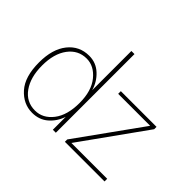

<svg xmlns="http://www.w3.org/2000/svg" viewBox="-151 -974 1244 1244"><g transform="rotate(45 470.5 -352.0)"><path d="M55.7 -245.1Q55.7 -367.2 110.8 -436.5Q166 -505.9 255.9 -505.9Q319.3 -505.9 364.7 -463.4Q410.2 -420.9 426.8 -361.3V-720.7H455.1V0H427.7V-118.2Q408.2 -59.6 363.8 -21Q319.3 17.6 254.9 17.6Q173.8 17.6 114.7 -48.3Q55.7 -114.3 55.7 -245.1ZM84 -245.1Q84 -137.7 130.9 -71.8Q177.7 -5.9 257.8 -5.9Q329.1 -5.9 378.4 -69.3Q427.7 -132.8 427.7 -245.1Q427.7 -355.5 376.5 -418.5Q325.2 -481.4 256.8 -481.4Q179.7 -481.4 131.8 -417.5Q84 -353.5 84 -245.1ZM538.1 0V-21.5L855.5 -463.9H562.5V-488.3H889.6V-466.8L573.2 -24.4H901.4V0Z"/></g></svg>

Font: Gothic A1 Thin
Style: Regular
Weight: 250
Designer: HanYang I&C Co.,Ltd.
Foundry: HanYang I&C Co.,Ltd.
Version: Version 2.50